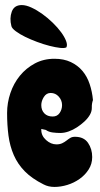

<svg xmlns="http://www.w3.org/2000/svg" viewBox="-20 -739 395 758"><path d="M195 -507Q232 -507 259.5 -494Q287 -481 305.5 -459Q324 -437 334 -407Q344 -377 347 -344Q342 -330 342.5 -315Q343 -300 335 -286Q327 -272 313.5 -259.5Q300 -247 284 -236.5Q268 -226 251 -220Q234 -214 218 -214Q204 -214 188 -216Q172 -218 161 -226L143 -230V-226Q143 -203 162 -186Q181 -169 203 -169Q216 -169 225.5 -173.5Q235 -178 242.5 -184Q250 -190 257.5 -194.5Q265 -199 276 -199Q311 -199 327.5 -175Q344 -151 344 -119Q344 -92 330 -70Q316 -48 294 -32.5Q272 -17 246 -9Q220 -1 195 -1Q171 -1 152 -11Q106 -34 78 -62.5Q50 -91 34.5 -126.5Q19 -162 13.5 -203.5Q8 -245 8 -293Q8 -333 21 -371.5Q34 -410 58.5 -440Q83 -470 117.5 -488.5Q152 -507 195 -507ZM143 -324Q143 -304 155 -291.5Q167 -279 188 -279Q206 -279 215.5 -293Q225 -307 225 -324Q225 -343 212 -357.5Q199 -372 180 -372Q163 -372 153 -356Q143 -340 143 -324ZM66 -719Q83 -719 104.5 -709Q126 -699 147.5 -683.5Q169 -668 188.5 -649Q208 -630 221.5 -611.5Q235 -593 241 -577Q247 -561 242 -552Q235 -548 217 -550Q199 -552 175.5 -558Q152 -564 126.5 -573.5Q101 -583 79.5 -593.5Q58 -604 42.5 -615.5Q27 -627 25 -636Q17 -667 26.5 -693Q36 -719 66 -719Z"/></svg>

Font: r_Neptun CAT
Style: Regular
Weight: 400
Foundry: Peter Wiegel, CAT-Fonts
Version: Version 1.000;June 8, 2024;FontCreator 14.0.0.2814 32-bit